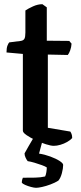

<svg xmlns="http://www.w3.org/2000/svg" viewBox="-20 -695 387 915"><path d="M236 0Q223 0 199 -7.5Q175 -15 149.5 -27Q124 -39 106.5 -51Q89 -63 89 -72V-438L11 -445Q11 -466 15.5 -477.5Q20 -489 24 -493L79 -500Q92 -502 96.5 -510.5Q101 -519 101 -540V-645Q114 -654 137 -664.5Q160 -675 182 -675L203 -660V-501L310 -500L321 -487Q320 -470 314.5 -455Q309 -440 303 -433L208 -435V-86L315 -68Q318 -64 321 -56.5Q324 -49 324 -37Q315 -27 300 -18.5Q285 -10 268 -5Q251 0 236 0ZM152 200Q143 200 128 196Q113 192 100.5 186.5Q88 181 84 176Q84 167 86 160.5Q88 154 89 152Q123 152 148 151.5Q173 151 195 146Q199 138 201 125Q203 112 203 103Q196 98 179.5 92Q163 86 144.5 80.5Q126 75 112 73Q107 67 102 56.5Q97 46 97 36Q108 17 117 0.5Q126 -16 139 -37H186L166 37Q193 41 220 51Q247 61 264 72Q281 83 281 91Q281 107 275 130Q269 153 258 166Q242 176 220.5 184Q199 192 180.5 196Q162 200 152 200Z"/></svg>

Font: Texturina Medium 12pt SemiBold
Style: Regular
Weight: 600
Version: Version 1.002